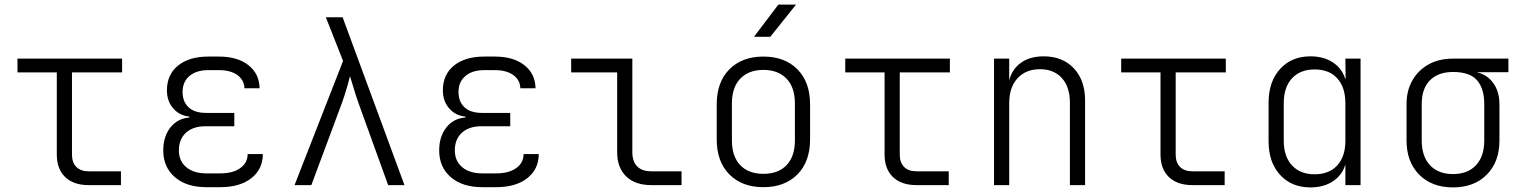

<svg xmlns="http://www.w3.org/2000/svg" viewBox="-20 -805 6640 835"><path d="M365 0Q300 0 263.5 -35Q227 -70 227 -133V-490H56V-550H511V-490H293V-133Q293 -98 312 -79Q331 -60 365 -60H506V0Z M938 9H877Q791 9 740.5 -34.5Q690 -78 690 -151Q690 -211 721 -250.5Q752 -290 804 -294V-298Q761 -302 733.5 -333.5Q706 -365 706 -412Q706 -481 754.5 -520Q803 -559 886 -559H932Q1013 -559 1060.5 -521.5Q1108 -484 1109 -421H1043Q1042 -457 1012.5 -478.5Q983 -500 932 -500H886Q834 -500 804 -474.5Q774 -449 774 -405Q774 -363 800 -338.5Q826 -314 876 -314H999V-256H874Q820 -256 789 -228Q758 -200 758 -151Q758 -105 790 -78Q822 -51 877 -51H938Q993 -51 1025 -74Q1057 -97 1057 -135H1123Q1123 -69 1073 -30Q1023 9 938 9Z M1261 0 1472 -540 1397 -730H1470L1739 0H1668L1539 -357Q1527 -391 1517.5 -423.5Q1508 -456 1502 -474Q1498 -456 1488.5 -423.5Q1479 -391 1467 -357L1334 0Z M2138 9H2077Q1991 9 1940.5 -34.5Q1890 -78 1890 -151Q1890 -211 1921 -250.5Q1952 -290 2004 -294V-298Q1961 -302 1933.5 -333.5Q1906 -365 1906 -412Q1906 -481 1954.5 -520Q2003 -559 2086 -559H2132Q2213 -559 2260.5 -521.5Q2308 -484 2309 -421H2243Q2242 -457 2212.5 -478.5Q2183 -500 2132 -500H2086Q2034 -500 2004 -474.5Q1974 -449 1974 -405Q1974 -363 2000 -338.5Q2026 -314 2076 -314H2199V-256H2074Q2020 -256 1989 -228Q1958 -200 1958 -151Q1958 -105 1990 -78Q2022 -51 2077 -51H2138Q2193 -51 2225 -74Q2257 -97 2257 -135H2323Q2323 -69 2273 -30Q2223 9 2138 9Z M2812 0Q2742 0 2703 -38Q2664 -76 2664 -143V-490H2464V-550H2730V-143Q2730 -103 2751 -81.5Q2772 -60 2812 -60H2944V0Z M3300 9Q3207 9 3152 -46.5Q3097 -102 3097 -199V-351Q3097 -448 3152 -503.5Q3207 -559 3300 -559Q3393 -559 3448 -503.5Q3503 -448 3503 -351V-199Q3503 -102 3448 -46.5Q3393 9 3300 9ZM3300 -49Q3365 -49 3401 -87Q3437 -125 3437 -195V-355Q3437 -425 3400.5 -463Q3364 -501 3300 -501Q3236 -501 3199.5 -463Q3163 -425 3163 -355V-195Q3163 -125 3199 -87Q3235 -49 3300 -49ZM3259 -645 3365 -785H3442L3330 -645Z M3965 0Q3900 0 3863.5 -35Q3827 -70 3827 -133V-490H3656V-550H4111V-490H3893V-133Q3893 -98 3912 -79Q3931 -60 3965 -60H4106V0Z M4303 0V-550H4369V-455Q4381 -504 4420 -532Q4459 -560 4519 -560Q4601 -560 4650 -508Q4699 -456 4699 -368V0H4633V-358Q4633 -427 4598 -465.5Q4563 -504 4503 -504Q4441 -504 4405 -464.5Q4369 -425 4369 -356V0Z M5165 0Q5100 0 5063.5 -35Q5027 -70 5027 -133V-490H4856V-550H5311V-490H5093V-133Q5093 -98 5112 -79Q5131 -60 5165 -60H5306V0Z M5679 10Q5597 10 5547 -44.5Q5497 -99 5497 -191V-358Q5497 -450 5547 -505Q5597 -560 5679 -560Q5736 -560 5776 -534Q5816 -508 5830 -463H5832L5831 -550H5897V0H5831V-87H5830Q5816 -42 5776 -16Q5736 10 5679 10ZM5697 -47Q5760 -47 5795.5 -85.5Q5831 -124 5831 -193V-356Q5831 -425 5796 -464Q5761 -503 5697 -503Q5635 -503 5599 -464.5Q5563 -426 5563 -356V-193Q5563 -124 5599 -85.5Q5635 -47 5697 -47Z M6299 10Q6207 10 6152 -45.5Q6097 -101 6097 -194V-352Q6097 -411 6122.5 -455.5Q6148 -500 6193 -525Q6238 -550 6299 -550H6540V-491H6402Q6447 -481 6474 -444Q6501 -407 6501 -352V-194Q6501 -101 6446 -45.5Q6391 10 6299 10ZM6299 -48Q6363 -48 6399 -86.5Q6435 -125 6435 -194V-352Q6435 -420 6403.5 -456Q6372 -492 6299 -492Q6235 -492 6199 -456Q6163 -420 6163 -352V-194Q6163 -125 6199 -86.5Q6235 -48 6299 -48Z"/></svg>

Font: JetBrains Mono NL ExtraLight
Style: Regular
Weight: 200
Designer: Philipp Nurullin, Konstantin Bulenkov
Foundry: JetBrains
Version: Version 2.304; ttfautohint (v1.8.4.7-5d5b)